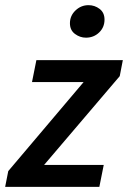

<svg xmlns="http://www.w3.org/2000/svg" viewBox="-30 -724 496 744"><path d="M-10 0 2 -61 294 -406H94L111 -491H446L434 -429L141 -85H372L355 0ZM303 -578Q280 -578 260.5 -592.5Q241 -607 241 -634Q241 -663 262.5 -683.5Q284 -704 313 -704Q337 -704 356 -689.5Q375 -675 375 -648Q375 -618 354 -598Q333 -578 303 -578Z"/></svg>

Font: Source Sans 3 SemiBold
Style: Italic
Weight: 600
Italic angle: -11°
Designer: Paul D. Hunt
Foundry: Adobe
Version: Version 3.046;hotconv 1.0.118;makeotfexe 2.5.65603